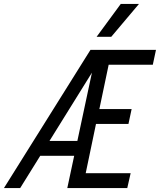

<svg xmlns="http://www.w3.org/2000/svg" viewBox="-62 -950 808 970"><path d="M-42 0 395 -698H474L40 0ZM116 -163 133 -238H368L351 -163ZM278 0 427 -698H726L710 -623H487L440 -399H603L587 -324H423L371 -75H598L581 0ZM426 -764 548 -930H640L500 -764Z"/></svg>

Font: Azeret Mono Thin Light
Style: Italic
Weight: 300
Italic angle: -12°
Version: Version 1.002